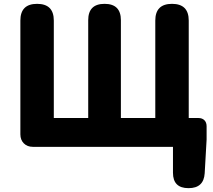

<svg xmlns="http://www.w3.org/2000/svg" viewBox="-20 -764 1107 999"><path d="M961 215Q880 215 880 135V0H483H151Q122 0 104 -18Q86 -36 86 -65V-657Q86 -744 173 -744Q260 -744 260 -657V-150H439V-659Q439 -744 524 -744Q609 -744 609 -659V-150H788V-657Q788 -744 875 -744Q962 -744 962 -657V-150H1012Q1032 -150 1043.5 -138.5Q1055 -127 1055 -107V-38L1045 138Q1040 215 961 215Z"/></svg>

Font: GenSenRounded TW H
Style: Regular
Weight: 900
Version: Version 1.501;PS 1;hotconv 16.6.51;makeotf.lib2.5.65220